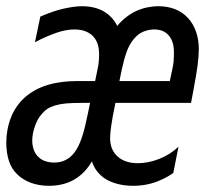

<svg xmlns="http://www.w3.org/2000/svg" viewBox="-43 -580 665 614"><path d="M114.3 14.2Q81.1 14.2 55.4 4.4Q29.8 -5.4 13.7 -21Q-6.3 -39.6 -14.6 -65.9Q-22.9 -92.3 -22.9 -123Q-22.9 -165.5 -8.3 -203.4Q6.3 -241.2 36.1 -268.1Q94.7 -320.8 204.1 -320.8H261.2L270 -363.8Q271.5 -370.6 272 -374.3Q272.5 -377.9 272.9 -384.3Q273.4 -389.6 273.7 -395.3Q273.9 -400.9 273.9 -406.2Q273.9 -426.8 268.6 -441.2Q263.2 -455.6 253.4 -465.3Q244.1 -474.6 229.5 -480.2Q214.8 -485.8 195.3 -485.8Q182.1 -485.8 167.7 -483.2Q153.3 -480.5 138.7 -475.6Q123 -470.2 105 -462.4Q86.9 -454.6 68.8 -444.8L85.9 -526.9Q107.4 -536.1 124.5 -542Q141.6 -547.9 158.2 -551.8Q175.3 -555.7 190.4 -557.9Q205.6 -560.1 219.7 -560.1Q259.3 -560.1 288.1 -543.9Q316.4 -527.8 332 -497.1Q343.3 -511.2 358.4 -523.4Q373.5 -535.6 390.6 -543.9Q408.2 -552.2 427 -556.2Q445.8 -560.1 463.9 -560.1Q492.7 -560.1 516.6 -550.8Q540.5 -541.5 558.1 -522.5Q575.2 -503.9 584 -478.3Q592.8 -452.6 592.8 -423.3Q592.8 -413.1 591.8 -399.2Q590.8 -385.3 588.9 -371.1Q587.9 -365.7 586.7 -356.2Q585.4 -346.7 583.5 -335.9Q581.5 -325.2 579.6 -314.5Q577.6 -303.7 576.2 -294.9L567.9 -251H326.2Q320.3 -223.1 317.6 -207.8Q314.9 -192.4 313 -179.7Q311 -166 310.1 -156.7Q309.1 -147.5 309.1 -139.2Q309.1 -119.1 315.4 -104.2Q321.8 -89.4 333 -79.6Q356.9 -58.1 397.9 -58.1Q431.6 -58.1 467.3 -72.3Q501.5 -85.9 527.8 -110.8L511.2 -26.9Q497.6 -17.1 481.2 -9Q464.8 -1 450.2 3.9Q418.5 14.2 383.3 14.2Q357.4 14.2 335.4 8.8Q313.5 3.4 296.9 -6.3Q280.3 -16.1 268.6 -30.8Q256.8 -45.4 251 -64Q228 -24.9 193.8 -5.4Q176.8 4.4 156.5 9.3Q136.2 14.2 114.3 14.2ZM500 -320.8 507.8 -356.9Q509.8 -365.2 510.7 -372.3Q511.7 -379.4 512.2 -383.8Q512.7 -389.2 512.9 -397.9Q513.2 -406.7 513.2 -412.1Q513.2 -431.2 508.8 -444.6Q504.4 -458 496.1 -467.3Q480 -485.8 450.2 -485.8Q433.1 -485.8 416 -479Q398.9 -472.2 384.8 -455.1Q370.6 -438 362.3 -415Q354 -392.1 347.2 -360.8L338.9 -320.8ZM130.4 -60.1Q170.9 -60.1 195.8 -93.3Q202.1 -102.1 207.8 -113.3Q213.4 -124.5 218.5 -139.4Q223.6 -154.3 228.3 -173.1Q232.9 -191.9 237.8 -215.8L245.1 -251H221.2Q188.5 -251 168.9 -249.3Q149.4 -247.6 134.8 -243.2Q119.6 -238.8 109.9 -232.7Q100.1 -226.6 91.8 -216.8Q83 -207 77.9 -197.5Q72.8 -188 68.8 -176.8Q60.1 -151.9 60.1 -130.4Q60.1 -117.2 64.2 -103.5Q68.4 -89.8 78.6 -79.1Q89.4 -68.4 103 -64.2Q116.7 -60.1 130.4 -60.1Z"/></svg>

Font: Hack
Style: Italic
Weight: 400
Italic angle: -11°
Monospace: yes
Designer: Christopher Simpkins
Foundry: Christopher Simpkins
Version: Version 2.019; ttfautohint (v1.4.1) -l 4 -r 80 -G 350 -x 0 -